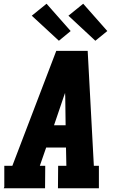

<svg xmlns="http://www.w3.org/2000/svg" viewBox="-20 -1007 640 1027"><path d="M0 0 3 -7V-120H46L281 -735H449L482 -120H509V0H290L291 -120H335L333 -218H227L193 -120H222L221 0ZM331 -337 329 -490Q329 -495 328.5 -500Q328 -505 328 -510Q326 -505 324.5 -500Q323 -495 321 -490L269 -337ZM490 -789 346 -923 425 -987 554 -841ZM295 -789 150 -923 229 -987 358 -841Z"/></svg>

Font: Iosevka Etoile Heavy
Style: Italic
Weight: 900
Italic angle: -9°
Designer: Belleve Invis
Foundry: Belleve Invis
Version: Version 22.1.2; ttfautohint (v1.8.4)